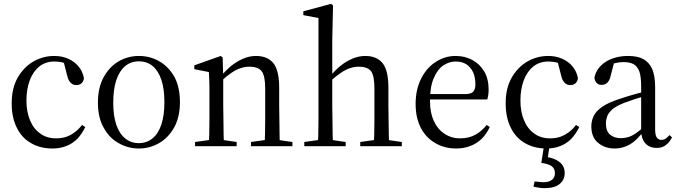

<svg xmlns="http://www.w3.org/2000/svg" viewBox="-20 -763 3535 1002"><path d="M254 12Q294 12 326 -1Q358 -13 383 -38Q407 -63 425 -100L408 -111Q391 -88 370 -73Q349 -57 326 -49Q302 -41 273 -41Q223 -41 189 -67Q154 -92 136 -137Q118 -181 118 -238Q118 -297 135 -343Q152 -389 185 -416Q218 -442 264 -442Q281 -442 303 -438Q324 -433 342 -416L311 -445L332 -363Q337 -343 349 -331Q360 -319 378 -319Q396 -319 406 -329Q416 -338 418 -355Q412 -389 391 -415Q370 -441 337 -456Q304 -471 263 -471Q206 -471 156 -443Q105 -414 73 -359Q41 -304 41 -224Q41 -149 68 -96Q94 -43 142 -16Q190 12 254 12Z M705 12Q761 12 810 -16Q858 -43 889 -98Q919 -152 919 -230Q919 -310 889 -364Q858 -417 810 -444Q761 -471 705 -471Q649 -471 601 -444Q552 -416 522 -362Q491 -307 491 -227Q491 -148 522 -95Q552 -41 601 -15Q649 12 705 12ZM705 -16Q663 -16 633 -41Q603 -65 587 -112Q571 -159 571 -227Q571 -297 587 -345Q603 -393 633 -418Q663 -443 705 -443Q746 -443 776 -419Q806 -394 822 -347Q838 -299 838 -230Q838 -161 822 -113Q806 -65 776 -41Q746 -16 705 -16Z M998 0H1215V-22L1119 -36H1098L998 -22ZM1069 0H1149Q1148 -23 1147 -61Q1146 -99 1146 -140Q1145 -180 1145 -211V-357V-359L1142 -463L1132 -471L994 -422V-402L1070 -387Q1071 -367 1072 -348Q1072 -329 1073 -308Q1073 -286 1073 -258V-211Q1073 -180 1073 -140Q1072 -99 1072 -61Q1071 -23 1069 0ZM1290 0H1506V-22L1409 -36H1390L1290 -22ZM1360 0H1440Q1439 -23 1439 -61Q1438 -98 1438 -139Q1437 -179 1437 -211V-304Q1437 -395 1407 -433Q1376 -471 1316 -471Q1281 -471 1247 -456Q1213 -441 1184 -417Q1155 -392 1133 -365H1128L1138 -343Q1164 -367 1188 -383Q1211 -399 1235 -407Q1258 -415 1282 -415Q1326 -415 1345 -392Q1364 -368 1364 -302V-211Q1364 -179 1364 -139Q1363 -98 1363 -61Q1362 -23 1360 0Z M1568 0H1784V-22L1688 -36H1667L1568 -22ZM1639 0H1718Q1717 -23 1716 -61Q1715 -99 1715 -140Q1714 -180 1714 -211V-361V-366V-555L1718 -735L1708 -743L1563 -704V-684L1642 -669V-211Q1642 -180 1642 -140Q1641 -99 1641 -61Q1640 -23 1639 0ZM1860 0H2077V-22L1980 -36H1960L1860 -22ZM1930 0H2011Q2010 -23 2009 -61Q2008 -98 2008 -139Q2007 -179 2007 -211V-304Q2007 -395 1977 -433Q1946 -471 1887 -471Q1851 -471 1817 -456Q1783 -441 1754 -417Q1724 -392 1703 -364H1697L1708 -343Q1735 -367 1759 -383Q1782 -399 1806 -407Q1829 -415 1853 -415Q1897 -415 1916 -392Q1934 -368 1934 -302V-211Q1934 -179 1934 -139Q1933 -98 1933 -61Q1932 -23 1930 0Z M2361 12Q2401 12 2434 -1Q2467 -13 2493 -38Q2518 -62 2536 -100L2520 -111Q2494 -78 2461 -60Q2427 -41 2381 -41Q2335 -41 2300 -65Q2264 -88 2244 -132Q2224 -175 2224 -236Q2224 -311 2244 -356Q2263 -401 2294 -422Q2325 -442 2358 -442Q2390 -442 2413 -428Q2436 -413 2449 -386Q2461 -359 2461 -322Q2461 -298 2450 -285Q2439 -272 2407 -272H2178V-244H2523Q2526 -254 2528 -267Q2530 -280 2530 -296Q2530 -351 2507 -390Q2484 -429 2445 -450Q2406 -471 2358 -471Q2302 -471 2254 -440Q2206 -409 2178 -353Q2149 -296 2149 -221Q2149 -148 2176 -96Q2203 -44 2252 -16Q2300 12 2361 12Z M2832 12Q2872 12 2904 -1Q2936 -13 2961 -38Q2985 -63 3003 -100L2986 -111Q2969 -88 2948 -73Q2927 -57 2904 -49Q2880 -41 2851 -41Q2801 -41 2767 -67Q2732 -92 2714 -137Q2696 -181 2696 -238Q2696 -297 2713 -343Q2730 -389 2763 -416Q2796 -442 2842 -442Q2859 -442 2881 -438Q2902 -433 2920 -416L2889 -445L2910 -363Q2915 -343 2927 -331Q2938 -319 2956 -319Q2974 -319 2984 -329Q2994 -338 2996 -355Q2990 -389 2969 -415Q2948 -441 2915 -456Q2882 -471 2841 -471Q2784 -471 2734 -443Q2683 -414 2651 -359Q2619 -304 2619 -224Q2619 -149 2646 -96Q2672 -43 2720 -16Q2768 12 2832 12ZM2805 87Q2841 92 2859 104Q2876 117 2876 141Q2876 163 2861 175Q2846 188 2815 188Q2803 188 2792 186Q2780 185 2770 184L2764 211Q2775 214 2790 216Q2804 219 2822 219Q2874 219 2901 197Q2927 175 2927 140Q2927 112 2912 94Q2897 77 2873 67Q2848 57 2820 55L2837 71L2848 -2H2819Z M3188 12Q3215 12 3240 3Q3264 -5 3287 -23Q3309 -41 3333 -70H3363L3353 -112Q3320 -82 3298 -67Q3275 -52 3257 -47Q3239 -42 3219 -42Q3186 -42 3164 -60Q3142 -78 3142 -120Q3142 -136 3148 -154Q3154 -172 3174 -191Q3194 -209 3237 -226Q3257 -233 3288 -244Q3319 -254 3365 -268V-290Q3333 -282 3306 -275Q3279 -267 3257 -261Q3235 -254 3217 -248Q3154 -228 3122 -205Q3089 -182 3078 -157Q3066 -132 3066 -104Q3066 -46 3102 -17Q3137 12 3188 12ZM3408 9Q3436 9 3455 -6Q3474 -20 3487 -46L3474 -58Q3462 -45 3453 -39Q3444 -33 3431 -33Q3417 -33 3408 -45Q3399 -57 3399 -88V-308Q3399 -366 3384 -402Q3368 -438 3337 -455Q3306 -471 3258 -471Q3191 -471 3142 -441Q3093 -410 3082 -358Q3084 -341 3093 -331Q3102 -320 3120 -320Q3138 -320 3150 -332Q3161 -343 3166 -364L3187 -445L3154 -423Q3177 -431 3197 -435Q3216 -439 3234 -439Q3266 -439 3287 -428Q3307 -416 3317 -389Q3326 -361 3326 -312V-83V-80Q3327 -38 3348 -15Q3369 9 3408 9Z"/></svg>

Font: Source Serif 4 48pt
Style: Regular
Weight: 400
Designer: Frank Grie√ühammer
Foundry: Adobe Systems Incorporated
Version: Version 4.004;hotconv 1.0.116;makeotfexe 2.5.65601